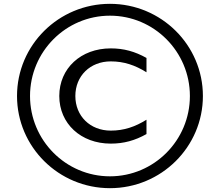

<svg xmlns="http://www.w3.org/2000/svg" viewBox="-20 -772 1150 1004"><path d="M137 -270C137 -501.8 324.3 -690 555 -690C785.7 -690 973 -501.8 973 -270C973 -38.2 785.7 150 555 150C324.3 150 137 -38.2 137 -270ZM69 -270C69 -3.8 286.8 212 555 212C823.2 212 1041 -3.8 1041 -270C1041 -536.2 823.2 -752 555 -752C286.8 -752 69 -536.2 69 -270ZM374 -270C374 -375 451.7 -451 559 -451C628.3 -451 686.7 -431.1 746 -394V-469C685.9 -502.7 627.7 -519 559 -519C403 -519 290 -414.4 290 -270C290 -125.6 403 -21 559 -21C627.7 -21 685.9 -37.3 746 -71V-146C686.7 -108.9 628.3 -89 559 -89C451.7 -89 374 -165 374 -270Z"/></svg>

Font: Resamitz
Style: Bold
Weight: 700
Designer: gluk
Foundry: gluk
Version: Version 0.047